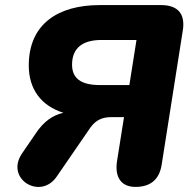

<svg xmlns="http://www.w3.org/2000/svg" viewBox="-20 -725 747 754"><path d="M512 9C571 9 606 -20 615 -79L698 -606C708 -670 679 -705 613 -705H371C211 -705 93 -633 93 -468C93 -375 141 -310 229 -282C187 -273 151 -247 121 -202L67 -123C-2 -23 139 63 203 -32L335 -224C357 -255 384 -265 417 -265H467L440 -95C429 -29 456 9 512 9ZM372 -391C297 -391 263 -418 263 -471C263 -536 304 -568 378 -568H516L488 -391Z"/></svg>

Font: SN Pro Heavy
Style: Italic
Weight: 800
Italic angle: -9°
Designer: Tobias Whetton
Foundry: Supernotes
Version: Version 1.001;Glyphs 3.2 (3249)